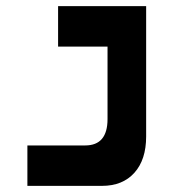

<svg xmlns="http://www.w3.org/2000/svg" viewBox="-20 -606 626 626"><path d="M69.3 0V-131.8H257.8Q330.6 -131.8 330.6 -217.8V-454.1H169.4V-585.9H456.5V-161.1Q456.5 -85.4 418.2 -42.7Q379.9 0 312.5 0Z"/></svg>

Font: Cascadia Mono
Style: Bold
Weight: 700
Monospace: yes
Designer: Aaron Bell
Foundry: Saja Typeworks
Version: Version 2404.023; ttfautohint (v1.8.4)